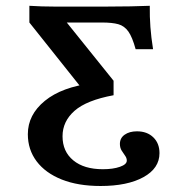

<svg xmlns="http://www.w3.org/2000/svg" viewBox="-20 -436 572 649"><path d="M320 192.7Q243.8 192.7 188.7 170.8Q133.6 148.8 103.8 109.3Q74.1 69.8 74.1 17.6Q74.1 -48.2 131.7 -95.2Q189.3 -142.2 293.8 -154.9L268 -122.9L79.3 -359.9V-416.4Q99.5 -415.2 121.4 -414.4Q143.3 -413.6 173.2 -413.6Q203.1 -413.6 248.2 -413.6H324.8L355.4 -413.9Q388.5 -413.9 420.8 -414.5Q453.2 -415.1 486.3 -416.4Q485.8 -379.5 488.4 -344.6Q491 -309.7 497.4 -269.6H438.5Q427.3 -310.6 413.9 -329.5Q400.5 -348.4 379.8 -354.2Q359.2 -359.9 324.8 -359.9H205.7L363.9 -163.1V-114.1Q272.5 -97.2 231.9 -61.4Q191.4 -25.6 191.4 24.6Q191.4 76.3 227.8 106.1Q264.1 136 327.7 136Q362.4 136 385.5 127.8Q408.6 119.7 408.6 106.9Q408.6 98.3 402.9 90.4Q397.1 82.5 391.2 73Q385.3 63.5 385.3 50.5Q385.3 30.6 401.4 19.3Q417.5 7.9 443.1 7.9Q477.3 7.9 498.2 28.2Q519.1 48.4 519.1 81.7Q519.1 132.9 464.9 162.8Q410.6 192.7 320 192.7Z"/></svg>

Font: Playfair 5pt SemiExpanded Light
Style: Regular
Weight: 300
Width: 6
Designer: Claus Eggers Sørensen
Foundry: Claus Eggers Sørensen
Version: Version 2.203